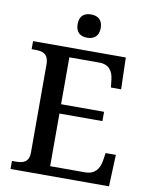

<svg xmlns="http://www.w3.org/2000/svg" viewBox="-98 -985 826 1056"><g transform="rotate(10 315.5 -457.0)"><path d="M324 -784C360 -784 389 -802 389 -849C389 -897 360 -914 324 -914C288 -914 260 -897 260 -849C260 -802 288 -784 324 -784ZM35 0H585L592 -177H535L528 -133C521 -89 498 -53 442 -53H247V-347H487V-399H247V-661H415C469 -661 491 -626 496 -581L501 -537H558L553 -714H35V-669H56C97 -669 130 -660 130 -599V-110C130 -53 96 -45 56 -45H35Z"/></g></svg>

Font: Noto Serif Medium
Style: Regular
Weight: 500
Designer: Monotype Design Team
Foundry: Monotype Imaging Inc.
Version: Version 2.013